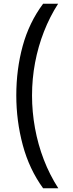

<svg xmlns="http://www.w3.org/2000/svg" viewBox="-20 -852 394 1037"><path d="M213 165Q138 62 103 -68.5Q68 -199 68 -337Q68 -477 102.5 -603.5Q137 -730 213 -832H294Q249 -762 217.5 -681.5Q186 -601 169.5 -514Q153 -427 153 -336Q153 -248 169 -160Q185 -72 216.5 10Q248 92 295 165Z"/></svg>

Font: lhindi15
Style: Regular
Weight: 400
Designer: Jelle Bosma - Monotype Design Team
Foundry: Monotype Imaging Inc.
Version: Version 2.006